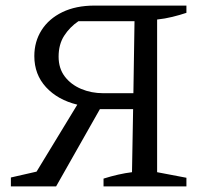

<svg xmlns="http://www.w3.org/2000/svg" viewBox="-20 -668 728 688"><path d="M19 0V-32L111 -53L257 -293Q187 -310 145 -355.5Q103 -401 103 -467Q103 -519 129 -560Q155 -601 203.5 -624.5Q252 -648 319 -648H648V-622Q624 -614 597.5 -607.5Q571 -601 543 -598V-51L648 -31V0H351V-28Q405 -45 453 -51L457 -277H338L181 0ZM350 -334H458L462 -592H261Q230 -571 210 -540Q190 -509 190 -465Q190 -423 212 -394Q234 -365 270.5 -349.5Q307 -334 350 -334Z"/></svg>

Font: Piazzolla
Style: Regular
Weight: 400
Designer: Juan Pablo del Peral
Foundry: Huerta Tipografica
Version: Version 1.330